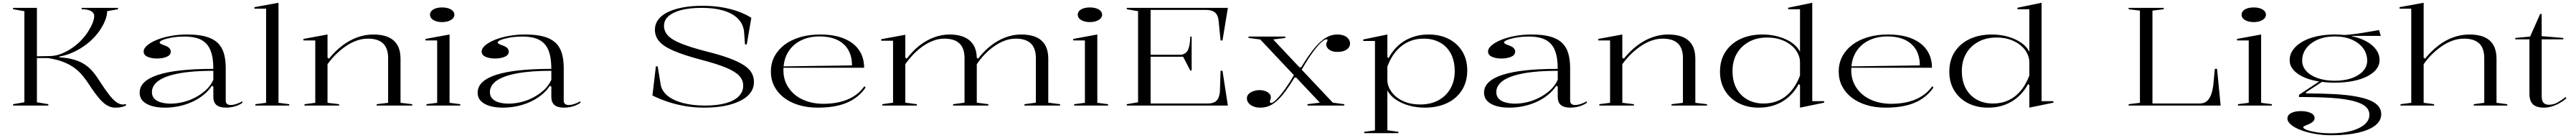

<svg xmlns="http://www.w3.org/2000/svg" viewBox="-20 -765 18702 1000"><path d="M815 15Q787 15 759 -0.5Q731 -16 699.5 -53Q668 -90 627 -152Q604 -188 578.5 -218.5Q553 -249 519.5 -273.5Q486 -298 440 -316Q394 -334 330 -344H248V-24L331 -10V0H75V-10L157 -24V-684L75 -698V-708H248V-357Q270 -357 296 -358Q322 -359 347 -359Q386 -360 427.5 -376.5Q469 -393 507.5 -420Q546 -447 575 -479Q602 -508 621.5 -539Q641 -570 652.5 -599Q664 -628 664 -649Q664 -672 640.5 -685Q617 -698 573 -698V-708H837V-698L758 -684Q758 -654 743.5 -617Q729 -580 702.5 -542Q676 -504 640 -471Q607 -441 568.5 -417Q530 -393 490 -377.5Q450 -362 410 -355V-350Q470 -346 514.5 -333.5Q559 -321 592 -300Q625 -279 651 -249Q677 -219 700 -182Q741 -119 770 -81.5Q799 -44 822 -27Q845 -10 867 -8Q881 -7 895 -11V-1Q882 6 868 9.5Q854 13 840.5 14Q827 15 815 15Z M1339 -515Q1417 -515 1470.5 -501Q1524 -487 1557 -457.5Q1590 -428 1604.5 -381.5Q1619 -335 1619 -272V-36Q1619 -19 1629 -11.5Q1639 -4 1654 -4Q1673 -4 1696 -11.5Q1719 -19 1740 -31V-20Q1725 -9 1705 -1Q1685 7 1663.5 11Q1642 15 1621 15Q1575 15 1552 -4Q1529 -23 1529 -63Q1529 -90 1529 -103Q1529 -116 1529 -123Q1529 -130 1529 -137L1519 -144Q1493 -105 1455 -75Q1417 -45 1371.5 -25Q1326 -5 1276.5 5Q1227 15 1177 15Q1125 15 1084 3.5Q1043 -8 1018.5 -32Q994 -56 994 -94Q994 -179 1127.5 -222.5Q1261 -266 1529 -266Q1529 -348 1508.5 -399.5Q1488 -451 1442.5 -475.5Q1397 -500 1320 -500Q1267 -500 1226 -492.5Q1185 -485 1162 -475.5Q1139 -466 1139 -457Q1139 -452 1148 -447Q1157 -442 1180 -434Q1220 -419 1220 -391Q1220 -366 1190.5 -353.5Q1161 -341 1119 -341Q1080 -341 1051.5 -353.5Q1023 -366 1023 -392Q1023 -414 1048.5 -436Q1074 -458 1118 -476Q1162 -494 1219 -504.5Q1276 -515 1339 -515ZM1529 -252Q1380 -252 1280.5 -233.5Q1181 -215 1132 -180.5Q1083 -146 1083 -97Q1083 -68 1101 -49.5Q1119 -31 1150.5 -22.5Q1182 -14 1219 -14Q1260 -14 1306 -24.5Q1352 -35 1395.5 -57.5Q1439 -80 1474.5 -112Q1510 -144 1529 -187Z M2002 -20 2080 -10V0H1834V-10L1912 -20V-702H1827V-713L2002 -745Z M2973 -10V0H2715V-10L2798 -20V-344Q2798 -415 2761.5 -450Q2725 -485 2651 -485Q2612 -485 2572 -471.5Q2532 -458 2494 -432.5Q2456 -407 2421.5 -373.5Q2387 -340 2358 -300V-20L2442 -10V0H2191V-10L2269 -20V-472H2183V-483L2358 -515V-347L2369 -340Q2414 -396 2466 -435Q2518 -474 2574.5 -494.5Q2631 -515 2690 -515Q2740 -515 2777 -504Q2814 -493 2839 -470.5Q2864 -448 2876 -415.5Q2888 -383 2888 -338V-20Z M3190 -605Q3164 -605 3144 -612Q3124 -619 3113 -631Q3102 -643 3102 -658Q3102 -674 3113 -686Q3124 -698 3144 -704.5Q3164 -711 3190 -711Q3216 -711 3236 -704.5Q3256 -698 3267.5 -686Q3279 -674 3279 -658Q3279 -643 3267.5 -631Q3256 -619 3236 -612Q3216 -605 3190 -605ZM3076 0V-10L3154 -20V-472H3069V-483L3244 -515V-20L3322 -10V0Z M3793 -515Q3871 -515 3924.5 -501Q3978 -487 4011 -457.5Q4044 -428 4058.5 -381.5Q4073 -335 4073 -272V-36Q4073 -19 4083 -11.5Q4093 -4 4108 -4Q4127 -4 4150 -11.5Q4173 -19 4194 -31V-20Q4179 -9 4159 -1Q4139 7 4117.5 11Q4096 15 4075 15Q4029 15 4006 -4Q3983 -23 3983 -63Q3983 -90 3983 -103Q3983 -116 3983 -123Q3983 -130 3983 -137L3973 -144Q3947 -105 3909 -75Q3871 -45 3825.5 -25Q3780 -5 3730.5 5Q3681 15 3631 15Q3579 15 3538 3.5Q3497 -8 3472.5 -32Q3448 -56 3448 -94Q3448 -179 3581.5 -222.5Q3715 -266 3983 -266Q3983 -348 3962.5 -399.5Q3942 -451 3896.5 -475.5Q3851 -500 3774 -500Q3721 -500 3680 -492.5Q3639 -485 3616 -475.5Q3593 -466 3593 -457Q3593 -452 3602 -447Q3611 -442 3634 -434Q3674 -419 3674 -391Q3674 -366 3644.5 -353.5Q3615 -341 3573 -341Q3534 -341 3505.5 -353.5Q3477 -366 3477 -392Q3477 -414 3502.5 -436Q3528 -458 3572 -476Q3616 -494 3673 -504.5Q3730 -515 3793 -515ZM3983 -252Q3834 -252 3734.5 -233.5Q3635 -215 3586 -180.5Q3537 -146 3537 -97Q3537 -68 3555 -49.5Q3573 -31 3604.5 -22.5Q3636 -14 3673 -14Q3714 -14 3760 -24.5Q3806 -35 3849.5 -57.5Q3893 -80 3928.5 -112Q3964 -144 3983 -187Z M5091 15Q5027 15 4963 5Q4899 -5 4837.5 -24.5Q4776 -44 4717 -73L4742 -284H4755L4776 -158Q4782 -109 4824 -73.5Q4866 -38 4937 -19Q5008 0 5099 0Q5186 0 5248 -17Q5310 -34 5343 -66.5Q5376 -99 5376 -144Q5376 -185 5347 -216Q5318 -247 5250.5 -275Q5183 -303 5067 -333Q4943 -366 4870 -397.5Q4797 -429 4766 -465.5Q4735 -502 4735 -550Q4735 -590 4758.5 -622Q4782 -654 4827.5 -676.5Q4873 -699 4937 -711Q5001 -723 5081 -723Q5155 -723 5219 -712.5Q5283 -702 5338 -682.5Q5393 -663 5435 -636L5402 -443H5389L5382 -539Q5374 -595 5335 -632.5Q5296 -670 5230 -689Q5164 -708 5075 -708Q4989 -708 4928 -692.5Q4867 -677 4834 -648Q4801 -619 4801 -578Q4801 -538 4830 -507Q4859 -476 4928 -448.5Q4997 -421 5114 -391Q5210 -367 5275 -343Q5340 -319 5379.5 -293.5Q5419 -268 5436.5 -238Q5454 -208 5454 -171Q5454 -134 5436.5 -104.5Q5419 -75 5386.5 -53Q5354 -31 5309 -15.5Q5264 0 5209 7.5Q5154 15 5091 15Z M5934 -515Q6037 -515 6108.5 -485.5Q6180 -456 6217 -402Q6254 -348 6254 -274H5667V-284L6166 -291Q6166 -357 6138.5 -404Q6111 -451 6058.5 -476Q6006 -501 5931 -501Q5854 -501 5794.5 -471.5Q5735 -442 5701.5 -386.5Q5668 -331 5668 -254Q5668 -203 5688 -160Q5708 -117 5744.5 -84.5Q5781 -52 5832 -33.5Q5883 -15 5945 -13Q5996 -12 6042 -19Q6088 -26 6127.5 -41.5Q6167 -57 6199.5 -81.5Q6232 -106 6256 -140L6265 -131Q6239 -93 6204.5 -65.5Q6170 -38 6127 -20Q6084 -2 6031.5 6.5Q5979 15 5917 15Q5840 15 5777 -4.5Q5714 -24 5669.5 -59Q5625 -94 5601 -141.5Q5577 -189 5577 -246Q5577 -307 5603 -356Q5629 -405 5676 -440.5Q5723 -476 5789 -495.5Q5855 -515 5934 -515Z M6386 0V-10L6464 -21V-470H6378V-481L6553 -513V-347L6564 -340Q6604 -394 6653.5 -433Q6703 -472 6759.5 -493.5Q6816 -515 6874 -515Q6923 -515 6960 -503.5Q6997 -492 7022 -470Q7047 -448 7059.5 -415.5Q7072 -383 7072 -340V-21L7156 -10V0H6900V-10L6983 -21V-344Q6983 -415 6946.5 -450Q6910 -485 6836 -485Q6795 -485 6755.5 -470Q6716 -455 6679.5 -429.5Q6643 -404 6611 -370.5Q6579 -337 6553 -300V-21L6637 -10V0ZM7418 0V-10L7501 -21V-344Q7501 -415 7464.5 -450Q7428 -485 7355 -485Q7313 -485 7273.5 -470Q7234 -455 7197 -429Q7160 -403 7128 -369.5Q7096 -336 7071 -298V-347L7082 -340Q7122 -393 7172 -432.5Q7222 -472 7278.5 -493.5Q7335 -515 7393 -515Q7443 -515 7480.5 -504Q7518 -493 7542.5 -470.5Q7567 -448 7579 -415.5Q7591 -383 7591 -338V-21L7677 -10V0Z M7893 -605Q7867 -605 7847 -612Q7827 -619 7816 -631Q7805 -643 7805 -658Q7805 -674 7816 -686Q7827 -698 7847 -704.5Q7867 -711 7893 -711Q7919 -711 7939 -704.5Q7959 -698 7970.5 -686Q7982 -674 7982 -658Q7982 -643 7970.5 -631Q7959 -619 7939 -612Q7919 -605 7893 -605ZM7779 0V-10L7857 -20V-472H7772V-483L7947 -515V-20L8025 -10V0Z M8161 0V-10L8243 -24V-684L8161 -698V-708H8895L8856 -472H8842L8827 -621Q8821 -660 8799 -676.5Q8777 -693 8737 -693H8334V-368H8549Q8563 -368 8575 -373.5Q8587 -379 8596 -389Q8607 -400 8614 -429Q8621 -458 8622 -500H8632V-254H8622L8570 -354H8334V-15H8751Q8790 -15 8811 -34Q8832 -53 8837 -98L8842 -252H8856L8895 0Z M9473 0V-10L9563 -21L9130 -479L9045 -490V-500H9312V-490L9224 -479L9657 -21L9740 -10V0ZM9131 15Q9100 15 9077.5 5Q9055 -5 9044 -20Q9033 -35 9033 -52Q9033 -71 9046 -84Q9059 -97 9080.5 -104.5Q9102 -112 9126 -112Q9144 -112 9159 -107.5Q9174 -103 9184.5 -96.5Q9195 -90 9201 -80.5Q9207 -71 9207 -60Q9207 -53 9205 -47Q9203 -41 9201.5 -36Q9200 -31 9200 -28Q9200 -19 9209 -19Q9223 -19 9250 -46.5Q9277 -74 9310.5 -120.5Q9344 -167 9376 -223L9397 -203H9379Q9331 -124 9291 -76Q9251 -28 9213.5 -6.5Q9176 15 9131 15ZM9691 -389Q9662 -389 9644 -397.5Q9626 -406 9617.5 -418.5Q9609 -431 9609 -442Q9609 -450 9612 -456.5Q9615 -463 9617 -468Q9619 -473 9619 -475Q9619 -480 9611 -480Q9594 -480 9564 -449.5Q9534 -419 9498.5 -368Q9463 -317 9429 -257L9411 -277H9427Q9482 -367 9525.5 -418.5Q9569 -470 9608 -492.5Q9647 -515 9688 -515Q9721 -515 9741.5 -505.5Q9762 -496 9772 -481Q9782 -466 9782 -450Q9782 -433 9771.5 -419Q9761 -405 9740.5 -397Q9720 -389 9691 -389Z M9885 200V190L9963 180V-468H9878V-479L10053 -515V-351L10062 -344Q10080 -378 10107 -409.5Q10134 -441 10170.5 -464.5Q10207 -488 10252.5 -501.5Q10298 -515 10352 -515Q10435 -515 10498 -483Q10561 -451 10597 -392.5Q10633 -334 10633 -255Q10633 -172 10594 -111Q10555 -50 10485.5 -17.5Q10416 15 10326 15Q10264 15 10209 -0.5Q10154 -16 10113 -44.5Q10072 -73 10053 -110V179L10133 190V200ZM10292 -8Q10367 -8 10423 -38Q10479 -68 10510.5 -122.5Q10542 -177 10542 -249Q10542 -324 10513.5 -377Q10485 -430 10434 -457.5Q10383 -485 10318 -485Q10262 -485 10218.5 -467.5Q10175 -450 10142.5 -420.5Q10110 -391 10088 -355Q10066 -319 10053 -282V-184Q10053 -154 10068.5 -123Q10084 -92 10114 -66Q10144 -40 10188.5 -24Q10233 -8 10292 -8Z M11100 -515Q11178 -515 11231.5 -501Q11285 -487 11318 -457.5Q11351 -428 11365.5 -381.5Q11380 -335 11380 -272V-36Q11380 -19 11390 -11.5Q11400 -4 11415 -4Q11434 -4 11457 -11.5Q11480 -19 11501 -31V-20Q11486 -9 11466 -1Q11446 7 11424.5 11Q11403 15 11382 15Q11336 15 11313 -4Q11290 -23 11290 -63Q11290 -90 11290 -103Q11290 -116 11290 -123Q11290 -130 11290 -137L11280 -144Q11254 -105 11216 -75Q11178 -45 11132.5 -25Q11087 -5 11037.5 5Q10988 15 10938 15Q10886 15 10845 3.5Q10804 -8 10779.5 -32Q10755 -56 10755 -94Q10755 -179 10888.5 -222.5Q11022 -266 11290 -266Q11290 -348 11269.5 -399.5Q11249 -451 11203.5 -475.5Q11158 -500 11081 -500Q11028 -500 10987 -492.5Q10946 -485 10923 -475.5Q10900 -466 10900 -457Q10900 -452 10909 -447Q10918 -442 10941 -434Q10981 -419 10981 -391Q10981 -366 10951.5 -353.5Q10922 -341 10880 -341Q10841 -341 10812.5 -353.5Q10784 -366 10784 -392Q10784 -414 10809.5 -436Q10835 -458 10879 -476Q10923 -494 10980 -504.5Q11037 -515 11100 -515ZM11290 -252Q11141 -252 11041.5 -233.5Q10942 -215 10893 -180.5Q10844 -146 10844 -97Q10844 -68 10862 -49.5Q10880 -31 10911.5 -22.5Q10943 -14 10980 -14Q11021 -14 11067 -24.5Q11113 -35 11156.5 -57.5Q11200 -80 11235.5 -112Q11271 -144 11290 -187Z M12374 -10V0H12116V-10L12199 -20V-344Q12199 -415 12162.5 -450Q12126 -485 12052 -485Q12013 -485 11973 -471.5Q11933 -458 11895 -432.5Q11857 -407 11822.5 -373.5Q11788 -340 11759 -300V-20L11843 -10V0H11592V-10L11670 -20V-472H11584V-483L11759 -515V-347L11770 -340Q11815 -396 11867 -435Q11919 -474 11975.5 -494.5Q12032 -515 12091 -515Q12141 -515 12178 -504Q12215 -493 12240 -470.5Q12265 -448 12277 -415.5Q12289 -383 12289 -338V-20Z M13138 -745V-32H13224V-21L13049 15V-149L13040 -156Q13022 -122 12994.5 -90.5Q12967 -59 12931 -35.5Q12895 -12 12849.5 1.5Q12804 15 12749 15Q12668 15 12604.5 -17Q12541 -49 12504.5 -108Q12468 -167 12468 -245Q12468 -329 12507.5 -389.5Q12547 -450 12616.5 -482.5Q12686 -515 12776 -515Q12838 -515 12893 -499.5Q12948 -484 12989 -456Q13030 -428 13049 -390V-698H12963V-709ZM12810 -493Q12736 -493 12679.5 -462.5Q12623 -432 12591 -378Q12559 -324 12559 -251Q12559 -176 12588 -123.5Q12617 -71 12668 -43Q12719 -15 12784 -15Q12839 -15 12882.5 -32Q12926 -49 12958.5 -78.5Q12991 -108 13013 -144Q13035 -180 13049 -218V-316Q13049 -347 13033 -378.5Q13017 -410 12987 -435.5Q12957 -461 12912.5 -477Q12868 -493 12810 -493Z M13687 -515Q13790 -515 13861.5 -485.5Q13933 -456 13970 -402Q14007 -348 14007 -274H13420V-284L13919 -291Q13919 -357 13891.5 -404Q13864 -451 13811.5 -476Q13759 -501 13684 -501Q13607 -501 13547.5 -471.5Q13488 -442 13454.5 -386.5Q13421 -331 13421 -254Q13421 -203 13441 -160Q13461 -117 13497.5 -84.5Q13534 -52 13585 -33.5Q13636 -15 13698 -13Q13749 -12 13795 -19Q13841 -26 13880.5 -41.5Q13920 -57 13952.5 -81.5Q13985 -106 14009 -140L14018 -131Q13992 -93 13957.5 -65.5Q13923 -38 13880 -20Q13837 -2 13784.5 6.5Q13732 15 13670 15Q13593 15 13530 -4.5Q13467 -24 13422.5 -59Q13378 -94 13354 -141.5Q13330 -189 13330 -246Q13330 -307 13356 -356Q13382 -405 13429 -440.5Q13476 -476 13542 -495.5Q13608 -515 13687 -515Z M14803 -745V-32H14889V-21L14714 15V-149L14705 -156Q14687 -122 14659.5 -90.5Q14632 -59 14596 -35.5Q14560 -12 14514.5 1.5Q14469 15 14414 15Q14333 15 14269.5 -17Q14206 -49 14169.5 -108Q14133 -167 14133 -245Q14133 -329 14172.5 -389.5Q14212 -450 14281.5 -482.5Q14351 -515 14441 -515Q14503 -515 14558 -499.5Q14613 -484 14654 -456Q14695 -428 14714 -390V-698H14628V-709ZM14475 -493Q14401 -493 14344.5 -462.5Q14288 -432 14256 -378Q14224 -324 14224 -251Q14224 -176 14253 -123.5Q14282 -71 14333 -43Q14384 -15 14449 -15Q14504 -15 14547.5 -32Q14591 -49 14623.5 -78.5Q14656 -108 14678 -144Q14700 -180 14714 -218V-316Q14714 -347 14698 -378.5Q14682 -410 14652 -435.5Q14622 -461 14577.5 -477Q14533 -493 14475 -493Z M15435 0V-10L15517 -20V-688L15435 -698V-708H15690V-698L15608 -688V-15H15952Q15978 -15 15997 -27.5Q16016 -40 16029 -68Q16042 -96 16049 -142L16061 -266H16077L16103 0Z M16343 -605Q16317 -605 16297 -612Q16277 -619 16266 -631Q16255 -643 16255 -658Q16255 -674 16266 -686Q16277 -698 16297 -704.5Q16317 -711 16343 -711Q16369 -711 16389 -704.5Q16409 -698 16420.5 -686Q16432 -674 16432 -658Q16432 -643 16420.5 -631Q16409 -619 16389 -612Q16369 -605 16343 -605ZM16229 0V-10L16307 -20V-472H16222V-483L16397 -515V-20L16475 -10V0Z M16908 215Q16846 215 16788.5 205Q16731 195 16686 178Q16641 161 16614.5 139Q16588 117 16588 94Q16588 76 16601 64Q16614 52 16636.5 46Q16659 40 16685 40Q16727 40 16756 53Q16785 66 16785 90Q16785 104 16776.5 113Q16768 122 16756 128.5Q16744 135 16732 139.5Q16720 144 16711.5 148Q16703 152 16703 157Q16703 167 16730.5 177Q16758 187 16803.5 194Q16849 201 16903 201Q16988 201 17050.5 184Q17113 167 17148 137Q17183 107 17183 67Q17183 31 17154.5 6.5Q17126 -18 17065.5 -33.5Q17005 -49 16908 -55.5Q16811 -62 16672 -62V-78L16830 -182L16844 -175L16722 -96L16724 -88Q16840 -88 16929 -83Q17018 -78 17082.5 -66.5Q17147 -55 17188 -37.5Q17229 -20 17249 5Q17269 30 17269 62Q17269 110 17225.5 144Q17182 178 17101.5 196.5Q17021 215 16908 215ZM16931 -166Q16860 -166 16800 -177.5Q16740 -189 16696.5 -210.5Q16653 -232 16628.5 -262Q16604 -292 16604 -329Q16604 -370 16628.5 -404Q16653 -438 16696.5 -463Q16740 -488 16800 -501.5Q16860 -515 16932 -515Q17002 -515 17061.5 -501.5Q17121 -488 17165 -463Q17209 -438 17233 -404Q17257 -370 17257 -329Q17257 -294 17234 -264Q17211 -234 17168 -212Q17125 -190 17065 -178Q17005 -166 16931 -166ZM16932 -180Q17002 -180 17054.5 -198.5Q17107 -217 17137 -250Q17167 -283 17167 -325Q17167 -376 17137.5 -415.5Q17108 -455 17055 -478Q17002 -501 16932 -501Q16862 -501 16808.5 -478Q16755 -455 16725 -415.5Q16695 -376 16695 -325Q16695 -283 16725 -250Q16755 -217 16808.5 -198.5Q16862 -180 16932 -180ZM17056 -491 16976 -511Q17005 -511 17035 -514Q17065 -517 17094.5 -521Q17124 -525 17152 -530Q17180 -535 17205 -539Q17230 -543 17253 -547L17266 -505H17056Z M18184 -10V0H17941V-10L18017 -20V-344Q18017 -415 17980.5 -450Q17944 -485 17870 -485Q17827 -485 17785.5 -470Q17744 -455 17706 -428.5Q17668 -402 17635 -369Q17602 -336 17577 -300V-20L17653 -10V0H17409V-10L17487 -20V-702H17402V-713L17577 -745V-347L17587 -340Q17632 -395 17683.5 -434.5Q17735 -474 17792 -494.5Q17849 -515 17909 -515Q17958 -515 17995.5 -504Q18033 -493 18057.5 -470.5Q18082 -448 18094 -415.5Q18106 -383 18106 -338V-20Z M18451 15Q18395 15 18370 -9.5Q18345 -34 18345 -86V-480H18242V-490L18350 -500L18423 -664H18434V-503L18591 -490V-480H18434V-69Q18434 -35 18447 -20.5Q18460 -6 18486 -6Q18520 -6 18548.5 -22Q18577 -38 18608 -62L18613 -53Q18601 -41 18583 -29.5Q18565 -18 18543.5 -7.5Q18522 3 18498 9Q18474 15 18451 15Z"/></svg>

Font: Kalnia SemiExpanded Light
Style: Regular
Weight: 300
Width: 6
Designer: Frida Medrano
Foundry: Frida Medrano
Version: Version 1.105